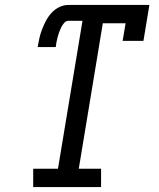

<svg xmlns="http://www.w3.org/2000/svg" viewBox="-20 -755 640 775"><path d="M114 0V-74H214L313 -671H256Q246 -671 238.5 -662Q231 -653 226.5 -643.5Q222 -634 218.5 -624.5Q215 -615 212.5 -605Q210 -595 208 -585Q206 -575 205 -565H132Q135 -583 139 -601Q143 -619 150 -637Q157 -655 166 -672Q175 -689 188.5 -703.5Q202 -718 219.5 -726.5Q237 -735 256 -735H583L559 -590H475L487 -661H395L298 -74H388V0Z"/></svg>

Font: Iosevka Slab Extended Oblique
Style: Regular
Weight: 400
Width: 7
Italic angle: -9°
Monospace: yes
Designer: Belleve Invis
Foundry: Belleve Invis
Version: Version 11.1.0; ttfautohint (v1.8.3)